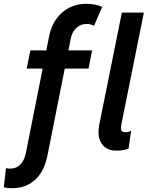

<svg xmlns="http://www.w3.org/2000/svg" viewBox="-79 -786 777 1010"><path d="M439 -92.3Q439 -107.9 442.9 -128.4L562 -719.7H677.7L560.5 -136.7Q559.6 -130.4 558.3 -124Q557.1 -117.7 557.1 -112.8Q557.1 -90.3 581.1 -90.3Q589.8 -90.3 598.1 -93Q606.4 -95.7 610.8 -98.6L597.2 -3.4Q570.8 6.3 532.7 6.3Q488.3 6.3 463.6 -20.8Q439 -47.9 439 -92.3ZM80.6 -521H164.6L179.7 -596.7Q190.4 -649.9 218.5 -688.2Q246.6 -726.6 287.1 -746.3Q327.6 -766.1 375 -766.1Q419.4 -766.1 458.5 -750L415.5 -649.9Q397.5 -660.2 377.4 -660.2Q346.7 -660.2 323.5 -639.9Q300.3 -619.6 293 -582.5L280.8 -521H405.8L386.7 -425.3H261.7L170.4 33.2Q153.3 117.2 104.7 160.6Q56.2 204.1 -15.1 204.1Q-39.6 204.1 -59.1 199.2L-47.4 98.1Q-38.1 101.1 -26.9 101.1Q6.3 101.1 27.6 80.1Q48.8 59.1 57.1 18.6L145.5 -425.3H61.5Z"/></svg>

Font: Reddit Sans Vanilla SemiBold
Style: Italic
Weight: 600
Italic angle: -11.25°
Designer: Stephen Hutchings
Version: Version 1.013